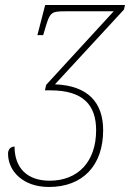

<svg xmlns="http://www.w3.org/2000/svg" viewBox="-20 -734 526 765"><path d="M175 11C310 11 391 -75 391 -215C391 -325 331 -393 199 -398L474 -696L478 -714H160L129 -594H152L158 -614C179 -686 182 -689 242 -689H433L164 -396L159 -374H181C312 -374 363 -315 363 -215C363 -88 289 -14 178 -14C89 -14 38 -64 38 -150C21 -150 12 -137 12 -122C12 -52 72 11 175 11Z"/></svg>

Font: Noto Serif Condensed Thin
Style: Italic
Weight: 100
Width: 3
Italic angle: -12°
Designer: Monotype Design Team
Foundry: Monotype Imaging Inc.
Version: Version 2.013